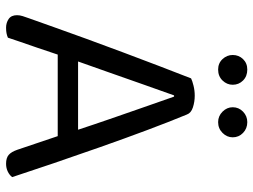

<svg xmlns="http://www.w3.org/2000/svg" viewBox="-121 -705 834 632"><g transform="rotate(90 296.0 -389.0)"><path d="M298 -545H294Q279 -503 258.5 -445Q238 -387 216.5 -325.5Q195 -264 176 -211L171 -196Q165 -178 156 -151Q147 -124 137 -94.5Q127 -65 118 -39.5Q109 -14 104 2Q97 5 89.5 6.5Q82 8 71 8Q55 8 42.5 -0.5Q30 -9 30 -28Q30 -37 33 -46.5Q36 -56 40 -67Q52 -101 69.5 -150Q87 -199 108 -257Q129 -315 152 -376Q175 -437 197 -495Q219 -553 238 -601Q246 -605 262 -609Q278 -613 295 -613Q315 -613 333.5 -607Q352 -601 357 -587Q381 -529 408.5 -455.5Q436 -382 464 -302.5Q492 -223 517.5 -148Q543 -73 563 -12Q556 -3 544.5 2.5Q533 8 519 8Q500 8 490 -0.5Q480 -9 473 -29L418 -192L410 -220Q390 -281 368.5 -343Q347 -405 328.5 -458Q310 -511 298 -545ZM132 -162 158 -229H437L453 -162ZM259 -738Q259 -719 245 -704.5Q231 -690 209 -690Q188 -690 174.5 -704.5Q161 -719 161 -738Q161 -758 174.5 -772Q188 -786 209 -786Q231 -786 245 -772Q259 -758 259 -738ZM432 -738Q432 -719 417.5 -704.5Q403 -690 382 -690Q362 -690 347.5 -704.5Q333 -719 333 -738Q333 -758 347.5 -772Q362 -786 382 -786Q403 -786 417.5 -772Q432 -758 432 -738Z"/></g></svg>

Font: Baloo Tamma 2
Style: Regular
Weight: 400
Designer: Divya Kowshik, Shuchita Grover and Ek Type
Foundry: Ek Type
Version: Version 1.700